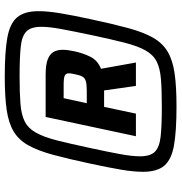

<svg xmlns="http://www.w3.org/2000/svg" viewBox="2 -738 744 787"><g transform="rotate(-90 373.5 -344.0)"><path d="M330.4 8Q230.3 8 171.9 -2.3Q113.6 -12.6 88.4 -42.1Q63.3 -71.6 63.3 -129.4Q63.3 -167.9 72.3 -220.8Q81.4 -273.6 96.5 -344Q116 -435.2 132.9 -497.6Q149.8 -560 171.8 -599.3Q193.8 -638.6 228.5 -659.5Q263.1 -680.3 317.6 -688.2Q372.1 -696 453.9 -696Q554.5 -696 612.9 -685.5Q671.3 -675 696.5 -645.2Q721.7 -615.4 721.7 -557.2Q721.7 -519.1 712.8 -466.3Q704 -413.5 688.8 -344Q669.4 -252.8 652.5 -190.4Q635.5 -128 613.3 -88.7Q591 -49.4 556.1 -28.5Q521.3 -7.7 467 0.2Q412.8 8 330.4 8ZM209.1 -158.4 288.1 -528.4H460.5Q500.5 -528.4 522.6 -520.4Q544.6 -512.4 554 -497Q563.4 -481.6 563.4 -458.8Q563.4 -447.8 561.7 -435.4Q559.9 -423 556.9 -409Q549.5 -374.8 534.8 -345.1Q520.1 -315.4 485.6 -301.5L511.2 -158.4H415.3L396.8 -288.8H329.4L301.7 -158.4ZM330.1 -52.2Q398.6 -52.2 443.1 -55.8Q487.5 -59.4 515 -73.2Q542.6 -87.1 560.5 -118.5Q578.3 -149.9 592.4 -204.3Q606.4 -258.7 624.4 -344Q639.4 -415.7 648.5 -464.6Q657.6 -513.5 657.6 -545.7Q657.6 -588.8 638.5 -607.4Q619.4 -626.1 574.9 -630.6Q530.3 -635.2 454.2 -635.2Q386 -635.2 341.7 -631.6Q297.3 -628.1 269.8 -614.2Q242.2 -600.4 224.4 -569.2Q206.5 -538.1 192.4 -483.4Q178.4 -428.7 160.4 -344Q144.8 -272.3 135.8 -223.1Q126.8 -173.9 126.8 -141.3Q126.8 -98.6 146.1 -80Q165.4 -61.4 209.9 -56.8Q254.5 -52.2 330.1 -52.2ZM344.5 -359.8H395.5Q422.4 -359.8 435.2 -363.8Q448 -367.7 453.7 -378.1Q459.4 -388.4 463 -407.5Q465 -415.5 466 -421.8Q467 -428.1 467 -432.7Q467 -446.2 456.8 -450.4Q446.6 -454.6 419 -454.6H365.1Z"/></g></svg>

Font: Saira Thin
Style: Italic
Weight: 100
Italic angle: -12°
Designer: Hector Gatti with collaboration of the Omnibus-Type team
Foundry: Omnibus-Type
Version: Version 1.101